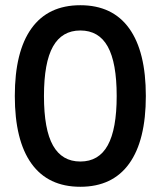

<svg xmlns="http://www.w3.org/2000/svg" viewBox="-20 -705 615 735"><path d="M287.5 10Q164.2 10 100.4 -78.8Q36.7 -167.5 36.7 -337.5Q36.7 -507.5 100.4 -596.2Q164.2 -685 287.5 -685Q410.8 -685 474.6 -596.2Q538.3 -507.5 538.3 -337.5Q538.3 -167.5 474.6 -78.8Q410.8 10 287.5 10ZM287.5 -86.7Q358.3 -86.7 392.5 -148.8Q426.7 -210.8 426.7 -337.5Q426.7 -465 392.5 -526.7Q358.3 -588.3 287.5 -588.3Q217.5 -588.3 182.9 -527.1Q148.3 -465.8 148.3 -337.5Q148.3 -209.2 182.9 -147.9Q217.5 -86.7 287.5 -86.7Z"/></svg>

Font: Funnel Display Light Medium
Style: Regular
Weight: 500
Version: Version 1.000